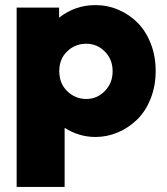

<svg xmlns="http://www.w3.org/2000/svg" viewBox="-20 -530 661 760"><path d="M213.9 -500V-460Q277.3 -509.8 357.9 -509.8Q405.8 -509.8 449 -491.2Q492.2 -472.7 524.9 -439.7Q557.6 -406.7 576.9 -357.2Q596.2 -307.6 596.2 -249Q596.2 -189.9 576.4 -139.9Q556.6 -89.8 523.2 -57.1Q489.7 -24.4 447 -6.1Q404.3 12.2 357.9 12.2Q293 12.2 235.8 -23.9V210H45.9V-500ZM213.9 -247.1H214.8Q214.8 -199.2 246.6 -168.7Q278.3 -138.2 321.8 -138.2Q364.3 -138.2 395 -169.7Q425.8 -201.2 425.8 -248Q425.8 -294.9 395 -325.9Q364.3 -356.9 321.8 -356.9Q277.3 -356.9 246.1 -326.9Q214.8 -296.9 214.8 -250L213.9 -251Z"/></svg>

Font: Human Sans Black
Style: Regular
Weight: 800
Designer: Tim Radville
Foundry: Continuum
Version: Version 1.000;FEAKit 1.0